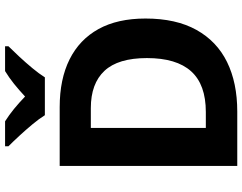

<svg xmlns="http://www.w3.org/2000/svg" viewBox="-121 -853 974 772"><g transform="rotate(-90 366.0 -467.0)"><path d="M677.5 -368.9Q677.5 -246.4 631.8 -164.2Q586.1 -82 502.5 -41Q418.9 0 303.3 0H84.8V-714H321.3Q433.5 -714 513.2 -674.3Q592.8 -634.6 635.2 -558Q677.5 -481.4 677.5 -368.9ZM518.5 -363.4Q518.5 -479 467.2 -533.9Q415.9 -588.8 317.4 -588.8H237.6V-126.4H301.7Q411.9 -126.4 465.2 -185.4Q518.5 -244.4 518.5 -363.4ZM288.8 -773.6Q274.5 -796.6 252.2 -823.4Q229.9 -850.2 206.2 -875.9Q182.5 -901.6 163.9 -920V-933.6H264.2Q290.2 -917.2 314.2 -897.5Q338.3 -877.8 363.9 -853.2Q390.3 -877.8 415.2 -897.8Q440.2 -917.8 466.2 -933.6H566V-920Q548.2 -902.2 524.3 -876.5Q500.4 -850.8 477.9 -823.7Q455.4 -796.6 441 -773.6Z"/></g></svg>

Font: Noto Sans Meetei Mayek
Style: Regular
Weight: 400
Designer: Monotype Design Team and Neelakash Kshetrimayum
Foundry: Monotype Imaging Inc.
Version: Version 2.002